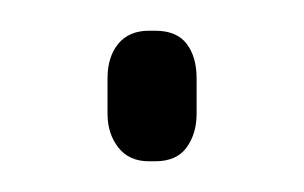

<svg xmlns="http://www.w3.org/2000/svg" viewBox="-20 -105 198 125"><path d="M77 0Q64 0 57 -9Q50 -18 50 -31V-54Q50 -68 57 -76.5Q64 -85 77 -85H81Q95 -85 101.5 -76.5Q108 -68 108 -54V-31Q108 -18 101.5 -9Q95 0 81 0Z"/></svg>

Font: Quicksand Light Light
Style: Regular
Weight: 300
Version: Version 3.006